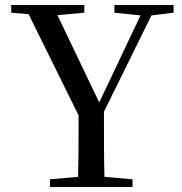

<svg xmlns="http://www.w3.org/2000/svg" viewBox="-20 -752 731 772"><path d="M440 -701 545 -690 379 -340 211 -691 319 -701V-732H25V-701L95 -695L296 -288C296 -168 296 -112 294 -41L181 -31V0H513V-31L400 -41C398 -115 398 -173 398 -303L589 -690L678 -701V-732H440Z"/></svg>

Font: Noto Serif TC Medium
Style: Regular
Weight: 500
Designer: Ryoko NISHIZUKA 西塚涼子 (kana & ideographs); Frank Grießhammer (Latin, Greek & Cyrillic); Wenlong ZHANG 张文龙 (bopomofo); San
Foundry: Adobe
Version: Version 2.001;hotconv 1.1.0;makeotfexe 2.6.0